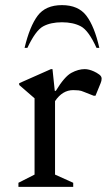

<svg xmlns="http://www.w3.org/2000/svg" viewBox="-20 -730 437 750"><path d="M52 0V-16L115 -48V-346L55 -398V-405L179 -460H185L194 -375H198Q232 -431 259 -445.5Q286 -460 311 -460Q327 -460 347 -451Q358 -446 367.5 -439Q377 -432 377 -423Q377 -414 373 -405L353 -356H346L308 -371Q297 -376 286.5 -377Q276 -378 266 -378Q224 -378 195 -335V-48L266 -16V0ZM76 -543Q96 -627 127 -668.5Q158 -710 222 -710Q286 -710 317.5 -668.5Q349 -627 368 -543H357Q326 -611 296 -627Q266 -643 222 -643Q178 -643 148.5 -627Q119 -611 87 -543Z"/></svg>

Font: Spectral
Style: Regular
Weight: 400
Designer: Jean-Baptiste Levee
Foundry: Production Type
Version: Version 1.002